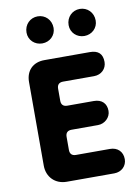

<svg xmlns="http://www.w3.org/2000/svg" viewBox="-96 -943 727 1006"><g transform="rotate(-10 268.0 -440.0)"><path d="M176 -736C216 -736 248 -766 248 -806C248 -849 216 -880 176 -880C136 -880 104 -849 104 -806C104 -766 136 -736 176 -736ZM400 -736C440 -736 472 -766 472 -806C472 -849 440 -880 400 -880C360 -880 328 -849 328 -806C328 -766 360 -736 400 -736ZM429 0C468 0 496 -28 496 -64C496 -104 469 -130 429 -130H248C227 -130 216 -141 216 -162V-232C216 -253 227 -264 248 -264H389C425 -264 456 -293 456 -328C456 -367 432 -392 389 -392H248C227 -392 216 -403 216 -424V-488C216 -509 227 -520 248 -520H413C452 -520 480 -548 480 -584C480 -627 458 -648 413 -648H171C111 -648 72 -610 72 -549V-104C72 -43 115 0 176 0Z"/></g></svg>

Font: Dongle
Style: Bold
Weight: 700
Designer: Yanghee Ryu
Foundry: Yanghee Ryu
Version: Version 2.000